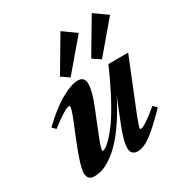

<svg xmlns="http://www.w3.org/2000/svg" viewBox="-167 -824 907 958"><g transform="rotate(-30 286.5 -345.0)"><path d="M245.1 -475.6 201.2 -505.9 316.9 -701.2 391.6 -647.9ZM425.8 -475.6 381.3 -505.9 497.1 -701.2 571.8 -647.9ZM103 11.2Q63 11.2 63 -29.3Q63 -65.4 105.5 -172.4L151.9 -287.6Q171.4 -335.9 171.4 -351.6Q171.4 -356 167.5 -356Q143.1 -356 55.7 -288.1L37.6 -307.6Q110.4 -377.9 170.4 -411.4Q230.5 -444.8 267.6 -444.8Q306.2 -444.8 306.2 -404.3Q306.2 -364.7 276.4 -290L222.2 -154.8Q198.7 -95.2 198.7 -82Q198.7 -78.1 202.6 -78.1Q208 -78.1 219 -84.5Q230 -90.8 252.7 -114Q275.4 -137.2 301.5 -173.8Q327.6 -210.4 365.2 -280Q402.8 -349.6 441.9 -439.5H555.7L440.4 -153.8Q416.5 -93.8 416.5 -83Q416.5 -78.1 420.4 -78.1Q443.8 -78.1 527.3 -148.9L547.9 -129.9Q477.5 -56.2 432.1 -22.5Q386.7 11.2 353.5 11.2Q313.5 11.2 313.5 -29.3Q313.5 -66.9 342.8 -141.6L397.5 -278.8Q363.8 -213.4 329.6 -162.6Q295.4 -111.8 265.4 -79.6Q235.4 -47.4 205.3 -26.4Q175.3 -5.4 150.9 2.9Q126.5 11.2 103 11.2Z"/></g></svg>

Font: Elstob ExtraBold
Style: Italic
Weight: 800
Italic angle: -20°
Designer: Peter S. Baker
Version: Version 1.015